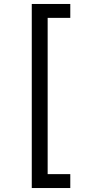

<svg xmlns="http://www.w3.org/2000/svg" viewBox="-20 -812 455 967"><path d="M140 -792H334V-722H220V65H334V135H140Z"/></svg>

Font: lkannada05
Style: Book
Weight: 400
Designer: Jelle Bosma - Monotype Design Team
Foundry: Monotype Imaging Inc.
Version: Version 2.003